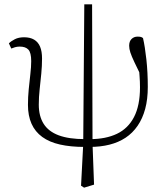

<svg xmlns="http://www.w3.org/2000/svg" viewBox="-20 -668 772 886"><path d="M368 198 354 189 364 -2 369 -648H405L407 -4L414 184ZM370 10Q306 10 257 -1Q208 -12 175 -36Q142 -60 125.5 -97Q109 -134 109 -184Q109 -219 112.5 -255.5Q116 -292 120 -325.5Q124 -359 124 -386Q124 -425 111 -439Q98 -453 71 -453Q59 -453 49 -450Q39 -447 32 -444L21 -468Q31 -478 48.5 -487Q66 -496 91 -496Q119 -496 137.5 -485Q156 -474 165 -452.5Q174 -431 174 -398Q174 -364 170.5 -328Q167 -292 163 -256Q159 -220 159 -185Q159 -132 181.5 -96.5Q204 -61 251 -43.5Q298 -26 372 -26ZM394 10 396 -26Q468 -26 519.5 -50.5Q571 -75 598.5 -128Q626 -181 626 -265Q626 -291 624 -316.5Q622 -342 620 -370H634L638 -303Q614 -352 600.5 -380.5Q587 -409 581.5 -426Q576 -443 576 -457Q576 -477 587 -488Q598 -499 615 -499Q624 -499 630 -497.5Q636 -496 640 -492Q649 -453 655.5 -393.5Q662 -334 662 -267Q662 -210 650 -165.5Q638 -121 615 -87.5Q592 -54 559.5 -32.5Q527 -11 485.5 -0.5Q444 10 394 10Z"/></svg>

Font: Source Serif 4 Light
Style: Regular
Weight: 300
Designer: Frank Grießhammer
Foundry: Adobe Systems Incorporated
Version: Version 4.004;hotconv 1.0.116;makeotfexe 2.5.65601